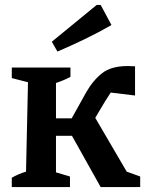

<svg xmlns="http://www.w3.org/2000/svg" viewBox="-20 -762 605 782"><path d="M28 0V-38Q53 -53 86 -63L94 -427L28 -444V-487H267V-449Q241 -435 208 -424V-280H272L331 -386Q359 -435 396 -464Q433 -493 500 -493Q513 -493 530 -492V-373L431 -385Q426 -377 420.5 -368.5Q415 -360 409 -351L368 -282L496 -63L551 -43V0H390L273 -209H208V-60L265 -43V0ZM214 -552 191 -592 374 -742H390L434 -660Q380 -629 325 -602.5Q270 -576 214 -552Z"/></svg>

Font: Piazzolla SemiBold
Style: Regular
Weight: 600
Designer: Juan Pablo del Peral
Foundry: Huerta Tipografica
Version: Version 1.330